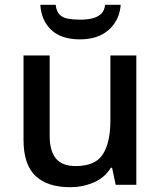

<svg xmlns="http://www.w3.org/2000/svg" viewBox="-20 -770 671 800"><path d="M548 -539V0H462L447 -71H442Q416 -29 370 -9.5Q324 10 272 10Q178 10 128 -37Q78 -84 78 -187V-539H187V-203Q187 -141 213 -109.5Q239 -78 295 -78Q377 -78 408.5 -127Q440 -176 440 -268V-539ZM483 -750Q478 -686 433.5 -646Q389 -606 313 -606Q235 -606 193.5 -645.5Q152 -685 148 -750H212Q215 -723 228 -709.5Q241 -696 263.5 -692Q286 -688 315 -688Q340 -688 362.5 -693Q385 -698 400 -711Q415 -724 418 -750Z"/></svg>

Font: Noto Sans Adlam Medium
Style: Regular
Weight: 500
Version: Version 3.001